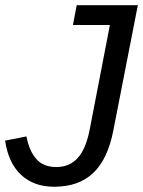

<svg xmlns="http://www.w3.org/2000/svg" viewBox="-22 -708 550 738"><path d="M186 9.8Q108.4 9.8 59.3 -35.6Q10.3 -81.1 -2.4 -167.5L79.6 -183.6Q90.8 -126.5 118.2 -96.2Q145.5 -65.9 194.3 -65.9Q245.6 -65.9 277.3 -101.3Q309.1 -136.7 323.7 -214.8L400.4 -611.8H258.3L272.9 -688H507.8L413.6 -206.5Q392.6 -97.2 336.9 -43.7Q281.2 9.8 186 9.8Z"/></svg>

Font: Liberation Sans
Style: Italic
Weight: 400
Italic angle: -12°
Designer: Steve Matteson
Foundry: Ascender Corporation
Version: Version 2.1.5